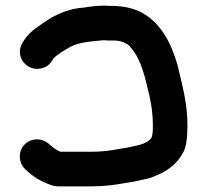

<svg xmlns="http://www.w3.org/2000/svg" viewBox="-20 -668 735 682"><path d="M61 -518 66 -526C87 -559 125 -580 157 -602C190 -621 229 -638 277 -641C301 -645 327 -648 355 -648C362 -647 369 -647 376 -647C421 -647 456 -638 486 -622C551 -585 587 -518 610 -439C626 -370 646 -305 646 -220C645 -211 645 -201 645 -191C643 -166 641 -148 632 -129C613 -91 579 -62 538 -46C512 -33 483 -29 451 -22L425 -18C390 -11 345 -6 306 -6H188C165 -6 149 -16 131 -23C112 -33 102 -39 84 -54L73 -64C48 -84 42 -124 64 -151C84 -176 123 -181 151 -159L163 -149C174 -139 181 -136 194 -129H307C338 -129 375 -133 403 -139L429 -143C463 -151 499 -154 517 -177C523 -186 523 -208 523 -224C523 -261 518 -295 511 -327C496 -391 482 -456 446 -497C439 -506 437 -509 428 -513L416 -519C413 -520 409 -521 405 -522L391 -524H376C369 -524 361 -524 352 -525C347 -525 341 -525 336 -524C292 -520 251 -516 222 -497L202 -485C195 -481 175 -467 170 -460L164 -451C155 -437 143 -429 126 -425C73 -413 30 -470 61 -518Z"/></svg>

Font: Blanket
Style: Reversed
Weight: 700
Foundry: Cannot Into Space Fonts
Version: Version 0.9